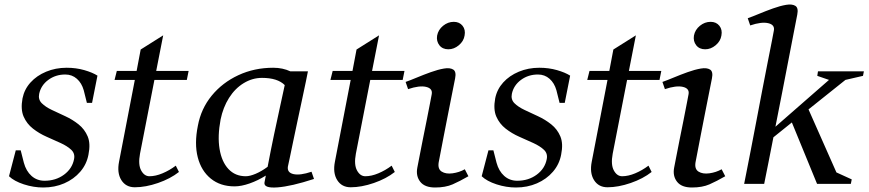

<svg xmlns="http://www.w3.org/2000/svg" viewBox="-20 -817 3861 853"><path d="M172 16Q129 16 86 2Q43 -12 20 -34L50 -149H72L86 -94Q96 -57 120 -35.5Q144 -14 178 -14Q228 -14 264.5 -41Q301 -68 309 -110Q314 -135 296.5 -151.5Q279 -168 249.5 -181.5Q220 -195 187 -209.5Q154 -224 126.5 -245.5Q99 -267 85 -299Q71 -331 80 -380Q88 -420 115.5 -450.5Q143 -481 185 -498.5Q227 -516 276 -516Q318 -516 354.5 -505.5Q391 -495 413 -481L389 -360H366L352 -416Q343 -448 321.5 -467Q300 -486 270 -486Q227 -486 194.5 -462Q162 -438 154 -400Q149 -375 165.5 -358.5Q182 -342 210.5 -328.5Q239 -315 270.5 -300.5Q302 -286 329 -264.5Q356 -243 369.5 -211Q383 -179 373 -130Q365 -87 336.5 -54Q308 -21 265.5 -2.5Q223 16 172 16Z M579 15Q539 15 519 -17Q499 -49 509 -99L579 -462H489L499 -502H587L605 -597L705 -660L674 -502H818L810 -462H666L602 -134Q593 -86 607 -60Q621 -34 644 -34Q671 -34 702 -47Q733 -60 761 -81L775 -53Q737 -23 682 -4Q627 15 579 15Z M1144 -471Q1101 -471 1062.5 -447.5Q1024 -424 997.5 -382Q971 -340 960 -286Q946 -212 955.5 -155Q965 -98 995 -66Q1025 -34 1072 -34Q1090 -34 1116 -45Q1142 -56 1169 -76Q1183 -150 1197.5 -219Q1212 -288 1224.5 -344.5Q1237 -401 1245 -439Q1213 -471 1144 -471ZM1022 11Q959 11 916.5 -23.5Q874 -58 858.5 -118.5Q843 -179 859 -258Q873 -334 920.5 -392Q968 -450 1039 -483Q1110 -516 1194 -516Q1236 -516 1270 -500H1348Q1346 -488 1339 -455Q1332 -422 1322.5 -377Q1313 -332 1302.5 -283.5Q1292 -235 1283 -191Q1274 -147 1267.5 -116.5Q1261 -86 1259 -77Q1255 -50 1284 -43.5Q1313 -37 1364 -54L1375 -22Q1274 11 1212.5 15.5Q1151 20 1155 -6Q1158 -21 1161 -37Q1126 -15 1089 -2Q1052 11 1022 11Z M1538 15Q1498 15 1478 -17Q1458 -49 1468 -99L1538 -462H1448L1458 -502H1546L1564 -597L1664 -660L1633 -502H1777L1769 -462H1625L1561 -134Q1552 -86 1566 -60Q1580 -34 1603 -34Q1630 -34 1661 -47Q1692 -60 1720 -81L1734 -53Q1696 -23 1641 -4Q1586 15 1538 15Z M1972 -598Q1946 -598 1932 -616Q1918 -634 1922 -659Q1927 -685 1948.5 -702.5Q1970 -720 1996 -720Q2021 -720 2035 -702.5Q2049 -685 2044 -659Q2040 -634 2018.5 -616Q1997 -598 1972 -598ZM1913 16Q1867 16 1847 -9.5Q1827 -35 1834 -72Q1837 -87 1843.5 -121Q1850 -155 1858.5 -197.5Q1867 -240 1875.5 -282Q1884 -324 1890 -356Q1896 -388 1898 -398Q1903 -424 1873 -431Q1843 -438 1793 -421L1782 -453Q1802 -460 1832 -472.5Q1862 -485 1894 -496.5Q1926 -508 1952.5 -512.5Q1979 -517 1993.5 -508Q2008 -499 2002 -469Q1996 -439 1987.5 -396Q1979 -353 1969.5 -305Q1960 -257 1951.5 -213Q1943 -169 1937 -137.5Q1931 -106 1929 -96Q1924 -66 1942.5 -54.5Q1961 -43 1990.5 -47Q2020 -51 2045 -65L2061 -34Q2023 -12 1991 2Q1959 16 1913 16Z M2272 16Q2229 16 2186 2Q2143 -12 2120 -34L2150 -149H2172L2186 -94Q2196 -57 2220 -35.5Q2244 -14 2278 -14Q2328 -14 2364.5 -41Q2401 -68 2409 -110Q2414 -135 2396.5 -151.5Q2379 -168 2349.5 -181.5Q2320 -195 2287 -209.5Q2254 -224 2226.5 -245.5Q2199 -267 2185 -299Q2171 -331 2180 -380Q2188 -420 2215.5 -450.5Q2243 -481 2285 -498.5Q2327 -516 2376 -516Q2418 -516 2454.5 -505.5Q2491 -495 2513 -481L2489 -360H2466L2452 -416Q2443 -448 2421.5 -467Q2400 -486 2370 -486Q2327 -486 2294.5 -462Q2262 -438 2254 -400Q2249 -375 2265.5 -358.5Q2282 -342 2310.5 -328.5Q2339 -315 2370.5 -300.5Q2402 -286 2429 -264.5Q2456 -243 2469.5 -211Q2483 -179 2473 -130Q2465 -87 2436.5 -54Q2408 -21 2365.5 -2.5Q2323 16 2272 16Z M2679 15Q2639 15 2619 -17Q2599 -49 2609 -99L2679 -462H2589L2599 -502H2687L2705 -597L2805 -660L2774 -502H2918L2910 -462H2766L2702 -134Q2693 -86 2707 -60Q2721 -34 2744 -34Q2771 -34 2802 -47Q2833 -60 2861 -81L2875 -53Q2837 -23 2782 -4Q2727 15 2679 15Z M3113 -598Q3087 -598 3073 -616Q3059 -634 3063 -659Q3068 -685 3089.5 -702.5Q3111 -720 3137 -720Q3162 -720 3176 -702.5Q3190 -685 3185 -659Q3181 -634 3159.5 -616Q3138 -598 3113 -598ZM3054 16Q3008 16 2988 -9.5Q2968 -35 2975 -72Q2978 -87 2984.5 -121Q2991 -155 2999.5 -197.5Q3008 -240 3016.5 -282Q3025 -324 3031 -356Q3037 -388 3039 -398Q3044 -424 3014 -431Q2984 -438 2934 -421L2923 -453Q2943 -460 2973 -472.5Q3003 -485 3035 -496.5Q3067 -508 3093.5 -512.5Q3120 -517 3134.5 -508Q3149 -499 3143 -469Q3137 -439 3128.5 -396Q3120 -353 3110.5 -305Q3101 -257 3092.5 -213Q3084 -169 3078 -137.5Q3072 -106 3070 -96Q3065 -66 3083.5 -54.5Q3102 -43 3131.5 -47Q3161 -51 3186 -65L3202 -34Q3164 -12 3132 2Q3100 16 3054 16Z M3286 0Q3288 -10 3296 -50.5Q3304 -91 3315.5 -150Q3327 -209 3340 -277.5Q3353 -346 3366 -414Q3379 -482 3390.5 -540Q3402 -598 3409.5 -636Q3417 -674 3418 -681Q3423 -707 3393 -714Q3363 -721 3313 -704L3302 -736Q3322 -743 3352 -755.5Q3382 -768 3414 -779.5Q3446 -791 3472.5 -795.5Q3499 -800 3513.5 -791Q3528 -782 3522 -752Q3517 -727 3507 -675Q3497 -623 3483.5 -553.5Q3470 -484 3455 -406.5Q3440 -329 3425 -254L3663 -462L3611 -480L3614 -500H3818L3814 -480L3736 -462L3572 -331L3696 -51L3764 -20L3760 0H3610L3498 -273L3416 -207Q3404 -146 3393.5 -92.5Q3383 -39 3375 0Z"/></svg>

Font: Wittgenstein-Italic Regular
Style: Italic
Weight: 400
Italic angle: -11°
Designer: Jörg Drees
Foundry: Jörg Drees
Version: Version 1.000; ttfautohint (v1.8.4.7-5d5b)